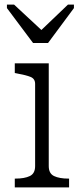

<svg xmlns="http://www.w3.org/2000/svg" viewBox="-20 -811 354 831"><path d="M123 -625H188L300 -776V-791H274L136 -659L182 -660L41 -791H10V-776ZM191 -537V-92Q191 -60 214 -49Q237 -38 276 -38H279V0H44V-38H47Q86 -38 109 -49Q132 -60 132 -92V-448Q132 -470 112.5 -478Q93 -486 54 -493L44 -495V-537Z"/></svg>

Font: Roboto Serif ExtraLight
Style: Regular
Weight: 250
Version: Version 1.007